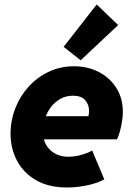

<svg xmlns="http://www.w3.org/2000/svg" viewBox="-20 -832 588 860"><path d="M280.3 7.8Q197.8 7.8 141.4 -24.9Q85 -57.6 56.2 -112.3Q27.3 -167 27.3 -231.9Q27.3 -293 48.8 -347.7Q70.3 -402.3 108.9 -444.6Q147.5 -486.8 199.2 -511Q251 -535.2 311.5 -535.2Q372.1 -535.2 421.6 -510Q471.2 -484.9 500.7 -438.7Q530.3 -392.6 530.3 -329.6Q530.3 -312 526.6 -288.3Q522.9 -264.6 516.8 -242.7Q510.7 -220.7 503.9 -208H149.4L169.9 -311.5H376Q377.4 -317.4 378.2 -323.5Q378.9 -329.6 378.9 -335Q378.9 -363.3 361.6 -383.3Q344.2 -403.3 307.1 -403.3Q274.9 -403.3 249.8 -388.9Q224.6 -374.5 207.3 -351.1Q189.9 -327.6 180.9 -299.8Q171.9 -272 171.9 -245.1Q171.9 -191.9 204.1 -160.9Q236.3 -129.9 286.1 -129.9Q314.9 -129.9 346.4 -138.9Q377.9 -147.9 392.6 -158.2L447.3 -28.3Q410.2 -9.3 365 -0.7Q319.8 7.8 280.3 7.8ZM341.3 -562 265.1 -622.1 413.1 -812 509.3 -719.7Z"/></svg>

Font: Reddit Sans Black
Style: Italic
Weight: 900
Italic angle: -11.25°
Designer: Stephen Hutchings
Version: Version 1.013